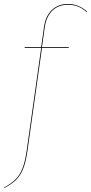

<svg xmlns="http://www.w3.org/2000/svg" viewBox="-54 -754 458 965"><path d="M171 -618 157 -517H292L291 -513H157L84 4Q76 61 62 95Q48 129 26.5 150Q5 171 -32 191L-34 189Q2 169 23.5 148Q45 127 58.5 93.5Q72 60 80 4L153 -513H70V-517H153L167 -618Q175 -674 207 -704Q239 -734 286 -734Q315 -734 338.5 -724.5Q362 -715 384 -696L381 -694Q359 -713 337 -721.5Q315 -730 286 -730Q240 -730 209.5 -701Q179 -672 171 -618Z"/></svg>

Font: Fira Sans Condensed Four
Style: Italic
Weight: 100
Width: 3
Italic angle: -8°
Designer: bBox Type GmbH & Carrois Corporate GbR & Edenspiekermann AG
Foundry: bBox Type GmbH & Carrois Corporate GbR & Edenspiekermann AG
Version: Version 4.301